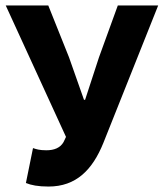

<svg xmlns="http://www.w3.org/2000/svg" viewBox="-20 -672 600 704"><path d="M158 12C259 12 319 -49 359 -148L560 -652H412L343 -462L292 -306H288L233 -462L157 -652H1L222 -170L213 -151C201 -130 179 -121 150 -121C124 -121 113 -125 101 -129L75 -1C94 7 120 12 158 12Z"/></svg>

Font: Giro Sans Regular
Style: Bold
Weight: 700
Designer: Paul D. Hunt
Foundry: Adobe Systems Incorporated
Version: Version 1.000;PS 1.0;hotconv 1.0.88;makeotf.lib2.5.647800